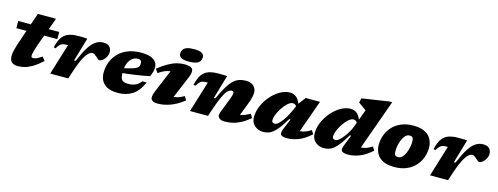

<svg xmlns="http://www.w3.org/2000/svg" viewBox="-20 -1544 6112 2357"><g transform="rotate(15 3036.5 -366.0)"><path d="M62.5 -431V-522H222.5L272.5 -668H503.5L450 -522H583V-431H416.5L368 -299.5Q351.5 -250.5 343.5 -221.5Q335.5 -192.5 333 -177.2Q330.5 -162 330.5 -153.5Q330.5 -138 337.2 -133.8Q344 -129.5 357 -129.5Q371.5 -129.5 394 -137.2Q416.5 -145 465.5 -178L501.5 -131.5Q429 -65 373.2 -34Q317.5 -3 275.2 6Q233 15 200.5 15Q147.5 15 120.8 -9.2Q94 -33.5 94 -87Q94 -145.5 135.5 -266.5L191.5 -431Z M729.5 -393.5H722Q689.5 -393.5 668.5 -389Q647.5 -384.5 630.2 -368.2Q613 -352 591 -316.5L567.5 -322.5Q585.5 -406 617.8 -452Q650 -498 700.5 -516.5Q751 -535 823 -535Q851 -535 869 -534.8Q887 -534.5 902.5 -533.8Q918 -533 937.5 -531.5L849.5 -231.5H870Q916.5 -343.5 958.5 -410.5Q1000.5 -477.5 1045 -507.2Q1089.5 -537 1143 -537Q1194.5 -537 1220.2 -510.8Q1246 -484.5 1246 -443Q1246 -411 1230 -381.2Q1214 -351.5 1190 -332.5Q1166 -313.5 1141.5 -313.5Q1138.5 -313.5 1125.8 -325Q1113 -336.5 1100 -348Q1087 -359.5 1073.2 -368.5Q1059.5 -377.5 1049 -377.5Q1002.5 -377.5 958.5 -306.5Q914.5 -235.5 866 -87.5L837.5 0H608.5Z M1781 -201Q1727 -80.5 1649.5 -32.8Q1572 15 1470 15Q1354 15 1296.2 -37.5Q1238.5 -90 1238.5 -181Q1238.5 -249.5 1261.8 -313Q1285 -376.5 1332.5 -427.2Q1380 -478 1453.2 -507.5Q1526.5 -537 1627 -537Q1700.5 -537 1745.5 -519.5Q1790.5 -502 1811.2 -472.8Q1832 -443.5 1832 -407.5Q1832 -381.5 1825.2 -352Q1818.5 -322.5 1801 -287Q1719 -269 1632.2 -256.2Q1545.5 -243.5 1463 -235.5Q1463.5 -173.5 1485 -149.5Q1506.5 -125.5 1567.5 -125.5Q1616 -125.5 1654.8 -142.5Q1693.5 -159.5 1726.5 -201ZM1604.5 -454.5Q1574.5 -454.5 1545.8 -438.8Q1517 -423 1495.8 -388.5Q1474.5 -354 1466.5 -298Q1532.5 -313 1569.8 -324.8Q1607 -336.5 1624.2 -348.2Q1641.5 -360 1646 -375Q1650.5 -390 1650.5 -411.5Q1650.5 -454.5 1604.5 -454.5Z M2085.5 -651.5Q2085.5 -679 2099 -700.5Q2112.5 -722 2146 -734.5Q2179.5 -747 2238.5 -747Q2305 -747 2335.8 -729.5Q2366.5 -712 2366.5 -677.5Q2366.5 -650 2353 -628.5Q2339.5 -607 2306.2 -594.5Q2273 -582 2213.5 -582Q2147 -582 2116.2 -599.5Q2085.5 -617 2085.5 -651.5ZM1909.5 -126.5 2028 -409.5Q1990 -405.5 1956.2 -391Q1922.5 -376.5 1879 -346.5L1845.5 -394Q1916.5 -449.5 1973.2 -480.8Q2030 -512 2078.2 -524.5Q2126.5 -537 2172 -537Q2260 -537 2277 -502.2Q2294 -467.5 2263.5 -395.5L2145.5 -115Q2181.5 -118.5 2212 -129.8Q2242.5 -141 2275.5 -161L2305.5 -113Q2214 -42 2132.8 -13.5Q2051.5 15 1977 15Q1912.5 15 1894.2 -15.5Q1876 -46 1909.5 -126.5Z M2367.5 -316.5 2344 -322.5Q2362 -406 2394.2 -452Q2426.5 -498 2477 -516.5Q2527.5 -535 2599.5 -535Q2622.5 -535 2639 -534.8Q2655.5 -534.5 2672.8 -534Q2690 -533.5 2714 -531.5L2626 -231.5H2646.5Q2687.5 -324.5 2723.5 -384.2Q2759.5 -444 2794.8 -477.2Q2830 -510.5 2868.2 -523.8Q2906.5 -537 2951.5 -537Q3020 -537 3053.8 -503.2Q3087.5 -469.5 3087.5 -419.5Q3087.5 -395.5 3079.8 -360.5Q3072 -325.5 3050 -269L2989 -112Q3015 -116.5 3045.2 -128Q3075.5 -139.5 3116.5 -160.5L3143.5 -112.5Q3081.5 -61.5 3027.5 -33.8Q2973.5 -6 2924 4.5Q2874.5 15 2826 15Q2776 15 2753 -10.8Q2730 -36.5 2749 -85L2815.5 -255.5Q2833 -300 2837.8 -319.2Q2842.5 -338.5 2842.5 -350.5Q2842.5 -374 2817 -374Q2789.5 -374 2763.2 -346.8Q2737 -319.5 2708 -256.8Q2679 -194 2643 -86.5L2614 0H2385L2506 -393.5H2498.5Q2466 -393.5 2445 -389Q2424 -384.5 2406.8 -368.2Q2389.5 -352 2367.5 -316.5Z M3547 -80.5 3604 -219H3587Q3542 -143.5 3506.5 -97Q3471 -50.5 3440.2 -26.2Q3409.5 -2 3379.5 6.5Q3349.5 15 3315.5 15Q3278 15 3243 -1Q3208 -17 3185.2 -50Q3162.5 -83 3162.5 -134.5Q3162.5 -192 3183 -249.5Q3203.5 -307 3238.5 -358.5Q3273.5 -410 3318.8 -450.2Q3364 -490.5 3413.8 -513.8Q3463.5 -537 3512.5 -537Q3607.5 -537 3646.5 -430L3715.5 -522H3897.5L3750.5 -109.5Q3788 -113 3820.2 -124.5Q3852.5 -136 3890.5 -161L3920 -115.5Q3835 -40 3760.8 -12.5Q3686.5 15 3621.5 15Q3561 15 3542.8 -5.5Q3524.5 -26 3547 -80.5ZM3391 -153.5Q3391 -118.5 3429.5 -118.5Q3450 -118.5 3474.2 -139.8Q3498.5 -161 3522.8 -195Q3547 -229 3568.8 -268.5Q3590.5 -308 3606.5 -344L3628 -393Q3617.5 -409 3605.5 -414.2Q3593.5 -419.5 3579 -419.5Q3557.5 -419.5 3532.2 -401Q3507 -382.5 3482.2 -352.2Q3457.5 -322 3436.8 -286.2Q3416 -250.5 3403.5 -215.5Q3391 -180.5 3391 -153.5Z M4696 -115.5Q4611 -40 4536.8 -12.5Q4462.5 15 4397.5 15Q4337 15 4317 -4.5Q4297 -24 4318.5 -78.5L4374.5 -219H4357.5Q4312.5 -143.5 4277 -97Q4241.5 -50.5 4210.8 -26.2Q4180 -2 4150 6.5Q4120 15 4086 15Q4049 15 4014 -1Q3979 -17 3956.5 -50Q3934 -83 3934 -134.5Q3934 -192 3954.5 -249.5Q3975 -307 4010 -358.5Q4045 -410 4090.2 -450.2Q4135.5 -490.5 4185.2 -513.8Q4235 -537 4284 -537Q4376.5 -537 4415.5 -434L4464 -566.5L4363.5 -638.5L4377.5 -695L4722.5 -747H4755L4526.5 -109.5Q4564 -113 4596.5 -124.5Q4629 -136 4666.5 -161ZM4161.5 -153.5Q4161.5 -118.5 4200 -118.5Q4220.5 -118.5 4246.5 -139.8Q4272.5 -161 4298.8 -195Q4325 -229 4347.2 -268.5Q4369.5 -308 4383 -345L4400 -391.5Q4389 -408.5 4376.8 -414Q4364.5 -419.5 4349.5 -419.5Q4328 -419.5 4302.8 -401Q4277.5 -382.5 4252.8 -352.2Q4228 -322 4207.2 -286.2Q4186.5 -250.5 4174 -215.5Q4161.5 -180.5 4161.5 -153.5Z M5082.5 -537Q5174 -537 5229.8 -508Q5285.5 -479 5310.8 -430.2Q5336 -381.5 5336 -322Q5336 -259 5314.2 -199Q5292.5 -139 5249 -90.8Q5205.5 -42.5 5139.2 -13.8Q5073 15 4983.5 15Q4892 15 4836.2 -14Q4780.5 -43 4755.2 -92Q4730 -141 4730 -200Q4730 -263 4751.8 -323Q4773.5 -383 4817 -431.2Q4860.5 -479.5 4927 -508.2Q4993.5 -537 5082.5 -537ZM4997.5 -114.5Q5027 -114.5 5049.8 -137.5Q5072.5 -160.5 5087.8 -196.2Q5103 -232 5110.8 -271Q5118.5 -310 5118.5 -342Q5118.5 -379 5106.8 -393.2Q5095 -407.5 5068.5 -407.5Q5039 -407.5 5016.2 -384.5Q4993.5 -361.5 4978.2 -325.8Q4963 -290 4955.2 -251Q4947.5 -212 4947.5 -180Q4947.5 -143 4959.5 -128.8Q4971.5 -114.5 4997.5 -114.5Z M5556.5 -393.5H5549Q5516.5 -393.5 5495.5 -389Q5474.5 -384.5 5457.2 -368.2Q5440 -352 5418 -316.5L5394.5 -322.5Q5412.5 -406 5444.8 -452Q5477 -498 5527.5 -516.5Q5578 -535 5650 -535Q5678 -535 5696 -534.8Q5714 -534.5 5729.5 -533.8Q5745 -533 5764.5 -531.5L5676.5 -231.5H5697Q5743.5 -343.5 5785.5 -410.5Q5827.5 -477.5 5872 -507.2Q5916.5 -537 5970 -537Q6021.5 -537 6047.2 -510.8Q6073 -484.5 6073 -443Q6073 -411 6057 -381.2Q6041 -351.5 6017 -332.5Q5993 -313.5 5968.5 -313.5Q5965.5 -313.5 5952.8 -325Q5940 -336.5 5927 -348Q5914 -359.5 5900.2 -368.5Q5886.5 -377.5 5876 -377.5Q5829.5 -377.5 5785.5 -306.5Q5741.5 -235.5 5693 -87.5L5664.5 0H5435.5Z"/></g></svg>

Font: Newsreader 6pt ExtraBold
Style: Italic
Weight: 800
Italic angle: -17°
Designer: Hugues Gentile
Foundry: Production Type
Version: Version 1.003; ttfautohint (v1.8.3)